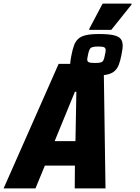

<svg xmlns="http://www.w3.org/2000/svg" viewBox="-68 -1041 771 1061"><path d="M-48 0 256 -688H505L515 0H345L346 -126H180L128 0ZM234 -261H349L354 -534H346ZM452 -623Q400 -623 371.5 -629.5Q343 -636 331.5 -650Q320 -664 320 -685Q320 -696 322 -709.5Q324 -723 327 -737Q333 -768 341 -790Q349 -812 364 -826Q379 -840 406 -846.5Q433 -853 479 -853Q531 -853 559.5 -846.5Q588 -840 599 -826Q610 -812 610 -789Q610 -778 608 -765.5Q606 -753 603 -737Q597 -706 589 -684.5Q581 -663 566 -649Q551 -635 524 -629Q497 -623 452 -623ZM457 -693Q478 -693 488.5 -696Q499 -699 503.5 -708Q508 -717 511 -734Q513 -742 514.5 -750.5Q516 -759 516 -764Q516 -775 508 -779.5Q500 -784 475 -784Q453 -784 442.5 -780.5Q432 -777 427.5 -768.5Q423 -760 419 -742Q418 -734 416 -726Q414 -718 414 -712Q414 -701 423 -697Q432 -693 457 -693ZM425 -876V-881L499 -1021H659V-1016L547 -876Z"/></svg>

Font: Saira SemiCondensed ExtraBold
Style: Italic
Weight: 800
Width: 4
Italic angle: -12°
Designer: Hector Gatti with collaboration of the Omnibus-Type team
Foundry: Omnibus-Type
Version: Version 1.101